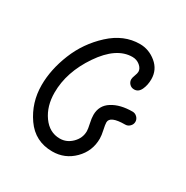

<svg xmlns="http://www.w3.org/2000/svg" viewBox="-133 -660 745 771"><g transform="rotate(30 240.0 -275.0)"><path d="M290 -140Q290 -150 285 -172.5Q280 -195 280 -210Q280 -254 316.5 -277Q353 -300 410 -300Q422 -300 431 -291Q440 -282 440 -270Q440 -258 431 -249Q422 -240 410 -240Q340 -240 340 -210Q340 -200 345 -177.5Q350 -155 350 -140Q350 -82 309 -41Q268 0 210 0Q130 0 85 -64.5Q40 -129 40 -210Q40 -282 71 -359Q102 -436 164 -493Q226 -550 300 -550Q342 -550 376 -522Q410 -494 410 -450Q410 -423 400 -401.5Q390 -380 370 -380Q357 -380 348.5 -389Q340 -398 340 -410Q340 -417 345 -430Q350 -443 350 -450Q350 -465 335 -477.5Q320 -490 300 -490Q226 -490 163 -397.5Q100 -305 100 -210Q100 -147 131 -103.5Q162 -60 210 -60Q242 -60 266 -84Q290 -108 290 -140Z"/></g></svg>

Font: Pecita
Style: Book
Weight: 400
Width: 7
Version: Version 4.3